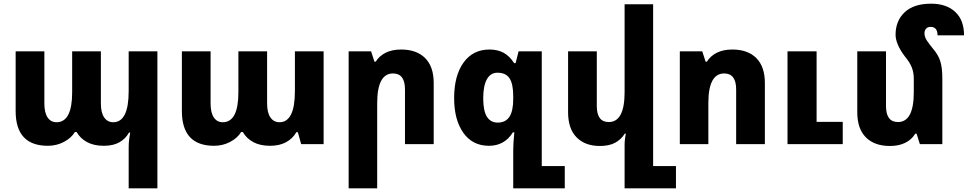

<svg xmlns="http://www.w3.org/2000/svg" viewBox="-20 -783 5257 1043"><path d="M679 240V21Q679 -2 681 -21Q683 -40 687 -63H681Q662 -29 628.5 -10Q595 9 544 9Q490 9 453 -11Q416 -31 396 -66H387Q367 -33 327 -12Q287 9 240 9Q65 9 65 -180V-504H221V-221Q221 -171 238.5 -145Q256 -119 287 -119Q372 -119 372 -282V-504H528V-221Q528 -171 546 -145Q564 -119 595 -119Q679 -119 679 -288V-504H835V240Z M1143 9Q968 9 968 -180V-504H1124V-221Q1124 -171 1141.5 -145Q1159 -119 1190 -119Q1275 -119 1275 -282V-504H1431V-221Q1431 -171 1449 -145Q1467 -119 1498 -119Q1582 -119 1582 -288V-504H1738V0H1616L1598 -65H1590Q1570 -30 1534 -10.5Q1498 9 1447 9Q1393 9 1356 -11Q1319 -31 1299 -66H1290Q1270 -33 1230 -12Q1190 9 1143 9Z M1874 240V-504H1996L2014 -448H2021Q2040 -479 2075 -496.5Q2110 -514 2159 -514Q2243 -514 2289.5 -467.5Q2336 -421 2336 -332V0H2180V-297Q2180 -384 2115 -384Q2029 -384 2029 -222V240Z M2768 240V32Q2768 -4 2774 -64H2766Q2721 9 2636 9Q2547 9 2497 -61.5Q2447 -132 2447 -250Q2447 -372 2498 -443Q2549 -514 2639 -514Q2683 -514 2715.5 -496.5Q2748 -479 2773 -440H2781L2797 -504H2923V119H3048V240ZM2684 -117Q2726 -117 2747 -148Q2768 -179 2768 -246V-260Q2768 -327 2748 -357.5Q2728 -388 2682 -388Q2645 -388 2625 -352.5Q2605 -317 2605 -249Q2605 -181 2625 -149Q2645 -117 2684 -117Z M3528 119H3652V240H3373V6Q3373 -25 3380 -57H3374Q3354 -25 3321.5 -7.5Q3289 10 3239 10Q3158 10 3112 -37Q3066 -84 3066 -173V-504H3222V-207Q3222 -120 3287 -120Q3373 -120 3373 -282V-760H3528Z M3673 0V-504H3795L3813 -448H3820Q3839 -479 3874 -496.5Q3909 -514 3958 -514Q4042 -514 4088.5 -467.5Q4135 -421 4135 -332V0H3979V-297Q3979 -384 3914 -384Q3828 -384 3828 -223V0ZM4258 0V-504H4416V-121H4558V0Z M5099 -359V0H4977L4959 -57H4952Q4933 -25 4898 -7.5Q4863 10 4815 10Q4730 10 4683.5 -37Q4637 -84 4637 -173V-504H4793V-207Q4793 -120 4858 -120Q4944 -120 4944 -282V-356Q4944 -387 4934 -414.5Q4924 -442 4896 -476Q4870 -510 4857.5 -540Q4845 -570 4845 -594Q4845 -670 4894.5 -716.5Q4944 -763 5038 -763Q5121 -763 5169 -718.5Q5217 -674 5217 -591H5073Q5073 -637 5035 -637Q5019 -637 5010.5 -627Q5002 -617 5002 -602Q5002 -582 5015.5 -562Q5029 -542 5048 -519Q5078 -484 5088.5 -448.5Q5099 -413 5099 -359Z"/></svg>

Font: Noto Sans Armenian SemiCondensed ExtraBold
Style: Regular
Weight: 800
Width: 4
Designer: Monotype Design Team
Foundry: Monotype Imaging Inc.
Version: Version 2.008; ttfautohint (v1.8.4.7-5d5b)